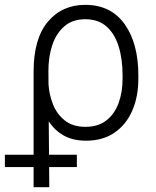

<svg xmlns="http://www.w3.org/2000/svg" viewBox="-64 -573 648 796"><path d="M75.3 203.1V-276.6Q75.3 -412.3 134.2 -482.6Q193.2 -552.9 289.4 -552.9Q395.2 -552.9 452.4 -473.4Q509.6 -393.8 509.6 -259.6V-247.5Q509.6 -171.5 484 -113.5Q458.5 -55.4 410 -22.5Q361.5 10.3 293 10.3Q239.3 10.3 201.5 -10.5Q163.7 -31.2 138.1 -70L140.3 203.1ZM137.1 -224.1Q139.6 -181.5 155.5 -140.8Q171.5 -100.1 204.5 -73.7Q237.6 -47.2 290.5 -47.2Q343 -47.2 377.1 -73.9Q411.2 -100.5 427.7 -145.8Q444.2 -191.1 444.2 -247.5V-259.6Q444.2 -328.5 427.7 -381.2Q411.2 -433.9 377 -463.6Q342.7 -493.3 289.4 -493.3Q236.2 -493.3 202.2 -463.4Q168.3 -433.6 152.3 -384.6Q136.4 -335.6 136.7 -277.3ZM-43.7 119.7V68.5H254.6V119.7Z"/></svg>

Font: Inter Zeller Light
Style: Regular
Weight: 300
Designer: Rasmus Andersson; Joe Bland
Foundry: zeller
Version: Version 3.015;git-dec3a8cb1